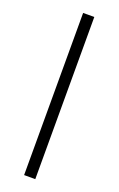

<svg xmlns="http://www.w3.org/2000/svg" viewBox="-138 -733 477 772"><g transform="rotate(20 100.0 -347.0)"><path d="M124 0H76.2V-693.8H124Z"/></g></svg>

Font: Tinos
Style: Regular
Weight: 400
Designer: Steve Matteson
Foundry: Monotype Imaging Inc.
Version: Version 1.23